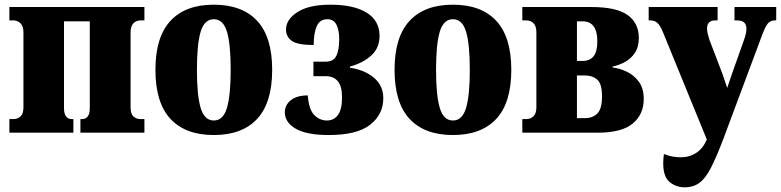

<svg xmlns="http://www.w3.org/2000/svg" viewBox="-20 -566 3331 819"><path d="M20 0V-58H37Q55 -58 67.5 -69.5Q80 -81 80 -108V-428Q80 -454 67.5 -466.5Q55 -479 37 -479H20V-536H596V-479H580Q561 -479 549 -466.5Q537 -454 537 -428V-108Q537 -81 549 -69.5Q561 -58 580 -58H596V0H323V-58H330Q345 -58 354 -69Q363 -80 363 -106V-475H253V-106Q253 -80 262 -69Q271 -58 286 -58H293V0Z M892 10Q771 10 707 -59Q643 -128 643 -268Q643 -408 707 -477Q771 -546 892 -546Q1013 -546 1077 -477Q1141 -408 1141 -268Q1141 -128 1077 -59Q1013 10 892 10ZM892 -52Q932 -52 948 -105.5Q964 -159 964 -268Q964 -378 948 -431Q932 -484 892 -484Q852 -484 836 -431Q820 -378 820 -268Q820 -159 836 -105.5Q852 -52 892 -52Z M1382 10Q1288 10 1241.5 -17Q1195 -44 1195 -87Q1195 -118 1220.5 -138.5Q1246 -159 1293 -159Q1297 -100 1320 -76Q1343 -52 1375 -52Q1404 -52 1421.5 -75.5Q1439 -99 1439 -151Q1439 -198 1421 -219.5Q1403 -241 1370 -241H1317V-303H1370Q1402 -303 1414.5 -327.5Q1427 -352 1427 -400Q1427 -436 1415.5 -460Q1404 -484 1376 -484Q1344 -484 1331 -454Q1318 -424 1318 -374Q1250 -374 1225 -391.5Q1200 -409 1200 -440Q1200 -483 1249 -514.5Q1298 -546 1389 -546Q1489 -546 1544 -512Q1599 -478 1599 -413Q1599 -362 1564.5 -330Q1530 -298 1473 -282V-277Q1535 -268 1575 -234.5Q1615 -201 1615 -147Q1615 -78 1559 -34Q1503 10 1382 10Z M1912 10Q1791 10 1727 -59Q1663 -128 1663 -268Q1663 -408 1727 -477Q1791 -546 1912 -546Q2033 -546 2097 -477Q2161 -408 2161 -268Q2161 -128 2097 -59Q2033 10 1912 10ZM1912 -52Q1952 -52 1968 -105.5Q1984 -159 1984 -268Q1984 -378 1968 -431Q1952 -484 1912 -484Q1872 -484 1856 -431Q1840 -378 1840 -268Q1840 -159 1856 -105.5Q1872 -52 1912 -52Z M2208 0V-58H2225Q2243 -58 2255.5 -70Q2268 -82 2268 -108V-428Q2268 -455 2255.5 -467Q2243 -479 2225 -479H2208V-536H2504Q2609 -536 2657 -502Q2705 -468 2705 -404Q2705 -366 2688.5 -341Q2672 -316 2646.5 -302Q2621 -288 2593 -282V-278Q2622 -275 2653 -260.5Q2684 -246 2705 -217.5Q2726 -189 2726 -144Q2726 -78 2679 -39Q2632 0 2529 0ZM2441 -306H2465Q2496 -306 2512 -326Q2528 -346 2528 -390Q2528 -475 2465 -475H2441ZM2441 -62H2475Q2508 -62 2528 -82Q2548 -102 2548 -155Q2548 -208 2528 -226Q2508 -244 2475 -244H2441Z M2900 233Q2865 233 2837 211Q2809 189 2809 130Q2809 113 2812 91Q2847 105 2883 105Q2921 105 2950 86Q2979 67 2995 29L2807 -431Q2796 -457 2784.5 -468Q2773 -479 2752 -479H2747V-536H3041V-479H3031Q2996 -479 2996 -444Q2996 -431 3000 -417.5Q3004 -404 3007 -394L3062 -250Q3067 -235 3072 -220.5Q3077 -206 3082 -191Q3087 -206 3092 -220.5Q3097 -235 3102 -250L3153 -394Q3164 -423 3164 -444Q3164 -479 3124 -479H3113V-536H3291V-479H3285Q3267 -479 3255.5 -466Q3244 -453 3227 -406L3065 28Q3036 104 3013 149Q2990 194 2964 213.5Q2938 233 2900 233Z"/></svg>

Font: Noto Serif Condensed Black
Style: Regular
Weight: 900
Width: 3
Designer: Monotype Design Team
Foundry: Monotype Imaging Inc.
Version: Version 2.015; ttfautohint (v1.8.4.7-5d5b)